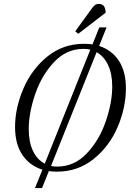

<svg xmlns="http://www.w3.org/2000/svg" viewBox="-20 -866 679 982"><path d="M624 -415Q624 -315 581.5 -216Q539 -117 458.5 -52.5Q378 12 271 12Q250 12 230 9L195 96H159L197 2Q131 -19 94 -74.5Q57 -130 57 -216Q57 -314 100 -413.5Q143 -513 223 -577.5Q303 -642 410 -642Q432 -642 453 -639L488 -726H525L487 -631Q552 -610 588 -555Q624 -500 624 -415ZM209 -29 442 -612Q427 -616 407 -616Q320 -616 256.5 -548.5Q193 -481 160 -384.5Q127 -288 127 -206Q127 -140 148.5 -94.5Q170 -49 209 -29ZM554 -423Q554 -488 533 -533Q512 -578 474 -599L241 -17Q256 -14 273 -14Q360 -14 424 -81.5Q488 -149 521 -245.5Q554 -342 554 -423ZM485 -846Q520 -846 520 -801L380 -693L365 -706L447 -819Q457 -834 465.5 -840Q474 -846 485 -846Z"/></svg>

Font: Arapey
Style: Italic
Weight: 400
Italic angle: -12°
Designer: Eduardo Rodriguez Tunni
Foundry: Eduardo Rodriguez Tunni
Version: Version 3.000